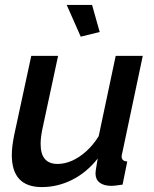

<svg xmlns="http://www.w3.org/2000/svg" viewBox="-20 -750 626 780"><path d="M150 10Q28 10 28 -120Q28 -138 30.5 -158.5Q33 -179 38 -203L107 -523H216L152 -225Q145 -191 145 -165Q145 -84 214 -84Q243 -84 272.5 -97Q302 -110 330.5 -135.5Q359 -161 381 -197L450 -523H560L477 -130Q476 -125 475 -121.5Q474 -118 474 -115Q474 -95 497 -94L478 0Q463 2 452 3.5Q441 5 432 5Q402 5 385 -8Q368 -21 368 -45Q368 -50 369 -57.5Q370 -65 372 -76.5Q374 -88 377 -106Q332 -49 273 -19.5Q214 10 150 10ZM251 -730H354L385 -620L308 -601Z"/></svg>

Font: Raleway Thin SemiBold
Style: Italic
Weight: 600
Italic angle: -12°
Version: Version 4.026